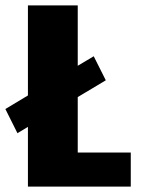

<svg xmlns="http://www.w3.org/2000/svg" viewBox="-34 -695 534 715"><path d="M31 -199 -14 -289 70 -339.5V-675H255.5V-450L315 -485.5L360 -396L255.5 -333.5V-127H453V0H70V-222.5Z"/></svg>

Font: Anybody ExtraBold
Style: Regular
Weight: 800
Designer: Tyler Finck
Foundry: Etcetera Type Company
Version: Version 1.010; ttfautohint (v1.8.3) -l 8 -r 50 -G 200 -x 14 